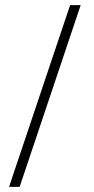

<svg xmlns="http://www.w3.org/2000/svg" viewBox="-20 -666 363 745"><path d="M293 -646 56.2 59.1H15.1L252 -646Z"/></svg>

Font: Linux Biolinum G
Style: Regular
Weight: 400
Designer: Philipp H. Poll
Foundry: Philipp H. Poll
Version: Version 1.1.0 ; ttfautohint (v1.6)